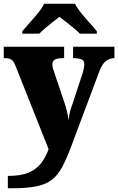

<svg xmlns="http://www.w3.org/2000/svg" viewBox="-23 -786 632 1027"><path d="M19 155Q90 155 132 136.5Q174 118 198 85.5Q222 53 237 12L61 -431Q50 -460 37.5 -467.5Q25 -475 2 -475H-3V-536H320V-475H315Q283 -475 270 -467Q257 -459 257 -442Q257 -432 260 -421Q263 -410 267 -399L320 -242Q330 -214 336 -187Q342 -160 343 -142Q346 -164 349.5 -180Q353 -196 357 -207L417 -388Q420 -396 424 -414Q428 -432 428 -442Q428 -461 415 -467.5Q402 -474 373 -475H368V-536H589V-475H585Q533 -472 509 -406L358 -3Q333 63 310 106.5Q287 150 255 175Q223 200 172.5 210.5Q122 221 42 221H19ZM96 -619Q112 -638 135.5 -664Q159 -690 181 -717Q203 -744 213 -766H378Q389 -744 410.5 -717Q432 -690 456 -664Q480 -638 495 -619V-606H404Q394 -617 373.5 -634Q353 -651 331.5 -668Q310 -685 295 -696Q280 -685 258.5 -668Q237 -651 217.5 -634Q198 -617 187 -606H96Z"/></svg>

Font: Noto Serif Telugu Black
Style: Regular
Weight: 900
Designer: Jelle Bosma - Monotype Design Team
Foundry: Monotype Imaging Inc.
Version: Version 2.005; ttfautohint (v1.8.4.7-5d5b)